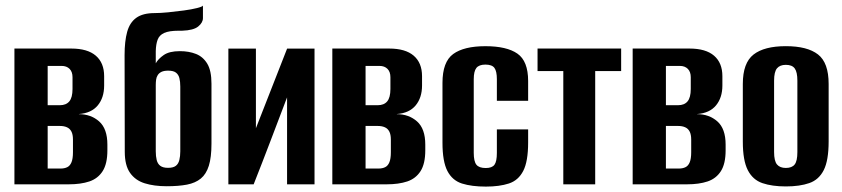

<svg xmlns="http://www.w3.org/2000/svg" viewBox="-20 -672 3070 700"><path d="M32.6 0V-495H239.8Q299.1 -495 329.4 -468.9Q359.7 -442.8 359.7 -394.3V-360.4Q359.7 -315.9 336.5 -287.8Q313.3 -259.6 267.6 -256.2V-255.8Q311.5 -255.8 341.5 -229.3Q371.5 -202.7 371.5 -144.7V-123.7Q371.5 -75.1 354.3 -48.1Q337.1 -21.1 305.9 -10.5Q274.6 0 230.8 0ZM153.8 -57.5H200.9Q215.2 -57.5 225.2 -62.5Q235.3 -67.4 240.6 -80.4Q246 -93.3 246 -117.2V-163.1Q246 -181.7 240.3 -192.5Q234.7 -203.3 224 -208Q213.4 -212.8 198.4 -212.8H153.8ZM153.8 -288.4H198Q221 -288.4 232.7 -302.4Q244.4 -316.4 244.4 -347.5V-390.5Q244.4 -410.1 233.7 -420.9Q223 -431.7 204.4 -431.7H153.8Z M587.8 7Q541.9 7 507.6 -3.7Q473.3 -14.4 454.1 -41.8Q434.9 -69.2 434.9 -118.3L434.2 -471.4Q434.2 -521.7 443.6 -555.8Q453 -589.9 476.9 -607.1Q500.8 -624.3 544 -624.3Q564 -624.3 593 -627.1Q622 -630 650.2 -633.8Q678.4 -637.6 698.2 -642.6Q718 -647.6 719.9 -651.6V-606.1Q719.9 -589.5 702.6 -575.4Q685.4 -561.4 644 -560H631.5Q596.2 -560 578.4 -551.8Q560.6 -543.6 554.6 -527Q548.5 -510.4 547.9 -485.7V-441.2Q556.5 -457.1 576.9 -471.3Q597.2 -485.5 635.8 -485.5Q668.8 -485.5 694.6 -475.3Q720.4 -465.1 735.7 -439.7Q751 -414.3 751 -366.8V-148.3Q751 -98.3 741.4 -67.7Q731.8 -37.1 712.1 -21Q692.5 -4.9 661.7 1.1Q630.9 7 587.8 7ZM592.6 -60.1Q611.6 -60.1 621 -67.4Q630.4 -74.6 633.8 -88.5Q637.3 -102.3 637.3 -120.3V-356.4Q637.3 -374.4 634 -387.3Q630.7 -400.1 621.5 -407.2Q612.3 -414.4 593.2 -414.4Q577.8 -414.4 568.7 -410Q559.7 -405.6 555 -398Q550.2 -390.4 549.1 -381.2Q547.9 -372 547.9 -361.8V-120.3Q547.9 -102.3 551.3 -88.5Q554.8 -74.6 564.5 -67.4Q574.2 -60.1 592.6 -60.1Z M812.6 0V-494.7H913V-204.5L1026.7 -494.7H1126.7V0H1026.6V-317Q996.3 -237.4 966.3 -158.5Q936.3 -79.6 904.8 0Z M1191.6 0V-495H1398.8Q1458.1 -495 1488.4 -468.9Q1518.7 -442.8 1518.7 -394.3V-360.4Q1518.7 -315.9 1495.5 -287.8Q1472.3 -259.6 1426.6 -256.2V-255.8Q1470.5 -255.8 1500.5 -229.3Q1530.5 -202.7 1530.5 -144.7V-123.7Q1530.5 -75.1 1513.3 -48.1Q1496.1 -21.1 1464.9 -10.5Q1433.6 0 1389.8 0ZM1312.8 -57.5H1359.9Q1374.2 -57.5 1384.2 -62.5Q1394.3 -67.4 1399.6 -80.4Q1405 -93.3 1405 -117.2V-163.1Q1405 -181.7 1399.3 -192.5Q1393.7 -203.3 1383 -208Q1372.4 -212.8 1357.4 -212.8H1312.8ZM1312.8 -288.4H1357Q1380 -288.4 1391.7 -302.4Q1403.4 -316.4 1403.4 -347.5V-390.5Q1403.4 -410.1 1392.7 -420.9Q1382 -431.7 1363.4 -431.7H1312.8Z M1751.3 8.3Q1699.9 8.3 1664.5 -2.8Q1629.2 -14 1611.2 -48.5Q1593.2 -83 1593.2 -151.7V-369.7Q1593.2 -446.5 1632.3 -475.1Q1671.5 -503.6 1749.7 -503.6Q1827.6 -503.6 1866.5 -476.4Q1905.5 -449.2 1905.5 -376.8V-304.5H1791.5V-383.3Q1791.5 -412.1 1782.7 -424.3Q1773.9 -436.5 1749.7 -436.5Q1726.5 -436.5 1716.8 -424.3Q1707.2 -412.1 1707.2 -383.3V-114.5Q1707.2 -83.9 1716.8 -71.6Q1726.5 -59.4 1751 -59.4Q1773.9 -59.4 1782.7 -71.3Q1791.5 -83.2 1791.5 -114.5V-200.3H1905.5V-152.4Q1905.5 -83.6 1887.7 -49Q1869.9 -14.3 1835.3 -3Q1800.8 8.3 1751.3 8.3Z M2033.7 0V-413H1939.8V-495H2244.6V-413H2150V0Z M2286.6 0V-495H2493.8Q2553.1 -495 2583.4 -468.9Q2613.7 -442.8 2613.7 -394.3V-360.4Q2613.7 -315.9 2590.5 -287.8Q2567.3 -259.6 2521.6 -256.2V-255.8Q2565.5 -255.8 2595.5 -229.3Q2625.5 -202.7 2625.5 -144.7V-123.7Q2625.5 -75.1 2608.3 -48.1Q2591.1 -21.1 2559.9 -10.5Q2528.6 0 2484.8 0ZM2407.8 -57.5H2454.9Q2469.2 -57.5 2479.2 -62.5Q2489.3 -67.4 2494.6 -80.4Q2500 -93.3 2500 -117.2V-163.1Q2500 -181.7 2494.3 -192.5Q2488.7 -203.3 2478 -208Q2467.4 -212.8 2452.4 -212.8H2407.8ZM2407.8 -288.4H2452Q2475 -288.4 2486.7 -302.4Q2498.4 -316.4 2498.4 -347.5V-390.5Q2498.4 -410.1 2487.7 -420.9Q2477 -431.7 2458.4 -431.7H2407.8Z M2845 7.7Q2794.9 7.7 2759.7 -4.3Q2724.5 -16.3 2706.4 -51.6Q2688.2 -86.9 2688.2 -155.7V-365.9Q2688.2 -442.7 2727.3 -473.2Q2766.5 -503.7 2845 -503.7Q2923.5 -503.7 2962.3 -473.5Q3001.1 -443.4 3001.1 -365.9V-156.4Q3001.1 -87.2 2983.3 -51.9Q2965.5 -16.6 2930.6 -4.5Q2895.8 7.7 2845 7.7ZM2845 -59.7Q2867.3 -59.7 2877.2 -72.3Q2887.1 -84.8 2887.1 -117.7V-377.9Q2887.1 -409.2 2877.5 -422.4Q2868 -435.6 2845 -435.6Q2823.4 -435.6 2812.8 -422.9Q2802.2 -410.2 2802.2 -377.9V-117.7Q2802.2 -85.1 2812.8 -72.4Q2823.4 -59.7 2845 -59.7Z"/></svg>

Font: Alumni Sans Thin
Style: Regular
Weight: 100
Designer: Robert E. Leuschke
Foundry: Robert E. Leuschke
Version: Version 1.018